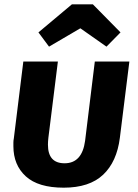

<svg xmlns="http://www.w3.org/2000/svg" viewBox="-20 -853 638 889"><path d="M275 16Q157 16 99.5 -36.5Q42 -89 42 -176V-193Q42 -202 44 -212L88 -568H248L204 -215Q203 -206 202.5 -198.5Q202 -191 202 -183Q202 -97 279 -97Q360 -97 374 -201L419 -568H579L535 -215Q521 -104 457.5 -44Q394 16 275 16ZM207 -637 158 -703 313 -833H410L538 -703L473 -637L352 -722Z"/></svg>

Font: Qjlgwqiwhsfqbnnlvksmvfsycuq
Style: Regular
Weight: 700
Italic angle: -8°
Designer: Carrois Corporate & Edenspiekermann
Foundry: Carrois Corporate GbR & Edenspiekermann AG
Version: Version 2.001